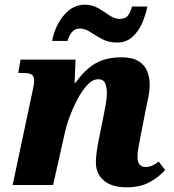

<svg xmlns="http://www.w3.org/2000/svg" viewBox="-20 -791 742 821"><path d="M521 10Q458 10 424 -19Q390 -48 390 -97Q390 -136 405 -207L421 -286Q425 -305 431 -338Q437 -371 437 -395Q437 -414 430.5 -433Q424 -452 400 -452Q376 -452 353.5 -428Q331 -404 311.5 -367Q292 -330 277.5 -291Q263 -252 257 -222L207 0H34L118 -396Q121 -409 123.5 -422.5Q126 -436 126 -444Q126 -463 117 -471Q108 -479 79 -479H58L68 -536H303L299 -437H303Q343 -494 388.5 -520Q434 -546 499 -546Q545 -546 571.5 -530Q598 -514 609 -487.5Q620 -461 620 -430Q620 -404 614 -373Q608 -342 602 -316L582 -213Q577 -186 572.5 -163.5Q568 -141 568 -120Q568 -77 603 -77Q617 -77 630 -82.5Q643 -88 659 -100L686 -64Q662 -36 621.5 -13Q581 10 521 10ZM480 -609Q444 -609 416.5 -624Q389 -639 366 -654Q343 -669 322 -669Q299 -669 286.5 -652.5Q274 -636 269 -616H203Q209 -652 227 -687Q245 -722 273 -745.5Q301 -769 340 -771Q375 -771 401 -755.5Q427 -740 448.5 -725Q470 -710 492 -710Q517 -710 528.5 -726.5Q540 -743 544 -763H610Q603 -727 587.5 -691.5Q572 -656 545.5 -632.5Q519 -609 480 -609Z"/></svg>

Font: Noto Serif ExtraBold
Style: Italic
Weight: 800
Italic angle: -12°
Designer: Monotype Design Team
Foundry: Monotype Imaging Inc.
Version: Version 2.013